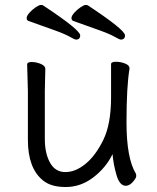

<svg xmlns="http://www.w3.org/2000/svg" viewBox="-20 -733 630 771"><path d="M162 -456 160 -368V-175Q160 -117 181 -79.5Q202 -42 242.5 -42Q283 -42 323.5 -75Q364 -108 395 -171.5Q426 -235 426 -342V-475Q426 -485 445 -485Q464 -485 482 -478Q500 -471 500 -459V-457Q488 -385 488 -241Q488 -97 526 -35Q527 -33 527 -25.5Q527 -18 513.5 -2.5Q500 13 485 13Q460 13 447.5 -31Q435 -75 432 -114Q405 -59 354.5 -20.5Q304 18 244 18Q184 18 152 -9Q92 -58 92 -171V-368L89 -474Q89 -484 107 -484Q125 -484 143.5 -476.5Q162 -469 162 -456ZM482 -591Q482 -574 465 -574Q460 -574 440 -585.5Q420 -597 372 -614Q324 -631 274 -649Q267 -652 267 -660.5Q267 -669 278 -681.5Q289 -694 303 -703.5Q317 -713 323.5 -713Q330 -713 332 -712Q482 -613 482 -591ZM302 -591Q302 -574 285 -574Q280 -574 260 -585.5Q240 -597 192 -614Q144 -631 94 -649Q87 -652 87 -660.5Q87 -669 98 -681.5Q109 -694 123 -703.5Q137 -713 143.5 -713Q150 -713 152 -712Q302 -613 302 -591Z"/></svg>

Font: LXGW Bright GB
Style: Regular
Weight: 400
Designer: Christian Thalmann (Catharsis Fonts)
Foundry: LXGW / Christian Thalmann (Catharsis Fonts) / Fontworks Inc.
Version: Version 5.510